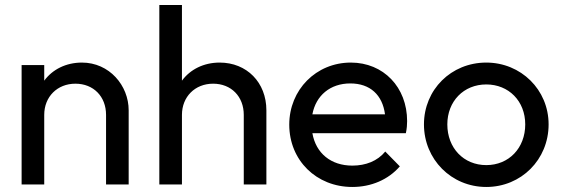

<svg xmlns="http://www.w3.org/2000/svg" viewBox="-20 -734 2238 764"><path d="M402 -277V0H492V-295C492 -394 415 -485 306 -485C243 -485 189 -458 156 -413V-475H66V0H156V-277C156 -349 208 -401 280 -401C352 -401 402 -350 402 -277Z M950 -277V0H1040V-295C1040 -406 962 -485 854 -485C791 -485 737 -458 704 -413V-714H614V0H704V-277C704 -349 756 -401 828 -401C900 -401 950 -350 950 -277Z M1382 10C1457 10 1525 -19 1571 -72L1513 -131C1482 -93 1435 -75 1382 -75C1297 -75 1237 -124 1223 -204H1595C1599 -223 1600 -238 1600 -252C1600 -387 1506 -485 1376 -485C1238 -485 1131 -377 1131 -238C1131 -96 1239 10 1382 10ZM1223 -279C1237 -354 1294 -402 1374 -402C1453 -402 1502 -356 1512 -279Z M1915 10C2054 10 2163 -99 2163 -239C2163 -377 2053 -485 1915 -485C1775 -485 1667 -377 1667 -239C1667 -100 1776 10 1915 10ZM1760 -239C1760 -331 1825 -398 1915 -398C2004 -398 2070 -332 2070 -239C2070 -145 2005 -77 1915 -77C1825 -77 1760 -145 1760 -239Z"/></svg>

Font: MV Cash
Style: Regular
Weight: 400
Designer: Rodrigo Fuenzalida
Foundry: fragTYPE
Version: Version 1.100;Glyphs 3.1.2 (3151)